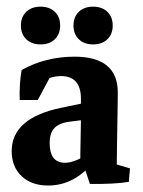

<svg xmlns="http://www.w3.org/2000/svg" viewBox="-20 -558 435 585"><path d="M224.6 -52.7Q224.6 -93.3 225.6 -135.5Q226.6 -177.7 226.6 -214.8V-256.8Q226.6 -326.2 166 -326.2Q127.4 -326.2 89.8 -297.9L40 -253.4Q38.6 -303.7 45.9 -344.7Q118.7 -385.3 207 -385.3Q338.9 -385.3 338.9 -275.9Q338.9 -261.7 338.4 -232.9Q337.9 -204.1 337.4 -170.7Q336.9 -137.2 336.4 -108.2Q335.9 -79.1 335.9 -64.5ZM40 -253.4 44.9 -310.1 140.1 -337.4 95.2 -253.4ZM127 7.3Q76.2 7.3 45.9 -21.2Q15.6 -49.8 15.6 -97.7Q15.6 -198.2 166 -229.5L254.9 -248L263.7 -196.3L193.8 -187.5Q161.1 -183.6 146.2 -168.2Q131.3 -152.8 131.3 -122.1Q131.3 -62 178.2 -62Q211.4 -62 262.2 -98.6L271 -71.3Q209 7.3 127 7.3ZM253.9 2.4 230.5 -67.9 335.9 -92.8V-29.8L318.4 -62L376 -44.9L372.6 -3.9Q328.6 3.4 253.9 2.4ZM103.5 -422.7Q76.3 -422.7 60 -438.4Q43.7 -454.2 43.7 -480.2Q43.7 -506.3 60 -522Q76.3 -537.7 103.5 -537.7Q130.8 -537.7 147 -522Q163.3 -506.3 163.3 -480.2Q163.3 -454.2 147 -438.4Q130.8 -422.7 103.5 -422.7ZM263.7 -422.7Q236.4 -422.7 220.2 -438.4Q203.9 -454.2 203.9 -480.2Q203.9 -506.3 220.2 -522Q236.4 -537.7 263.7 -537.7Q290.9 -537.7 307.2 -522Q323.4 -506.3 323.4 -480.2Q323.4 -454.2 307.2 -438.4Q290.9 -422.7 263.7 -422.7Z"/></svg>

Font: Markazi Text
Style: Regular
Weight: 400
Designer: Borna Izadpanah (Arabic designer), Fiona Ross (Arabic design director) and Florian Runge (Latin designer)
Foundry: Borna Izadpanah and Florian Runge
Version: Version 1.000